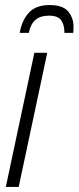

<svg xmlns="http://www.w3.org/2000/svg" viewBox="-20 -740 311 760"><path d="M3 0 116 -531H167L54 0ZM58 -610Q67 -661 95 -690.5Q123 -720 176 -720Q229 -720 250 -694.5Q271 -669 271 -635Q271 -628 270.5 -621.5Q270 -615 270 -610H235Q235 -642 222 -660Q209 -678 174 -678Q140 -678 120.5 -661.5Q101 -645 94 -610Z"/></svg>

Font: Noto Sans ExtraCondensed Light
Style: Italic
Weight: 300
Width: 2
Italic angle: -12°
Designer: Monotype Design Team
Foundry: Monotype Imaging Inc.
Version: Version 2.013; ttfautohint (v1.8.4.7-5d5b)